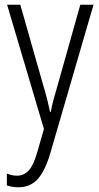

<svg xmlns="http://www.w3.org/2000/svg" viewBox="-20 -552 421 813"><path d="M10 -532H66L163 -191Q175 -151 181 -126Q187 -101 192 -78H195Q200 -105 207.5 -133Q215 -161 224 -191L320 -532H376L192 100Q170 174 138.5 207.5Q107 241 58 241Q45 241 33 239Q21 237 9 233V183Q19 187 30 189.5Q41 192 52 192Q81 192 101.5 170Q122 148 138 92L166 -6Z"/></svg>

Font: Noto Sans Sinhala Condensed Light
Style: Regular
Weight: 300
Width: 3
Designer: Jelle Bosma - Monotype Design Team
Foundry: Monotype Imaging Inc.
Version: Version 2.006; ttfautohint (v1.8.4.7-5d5b)